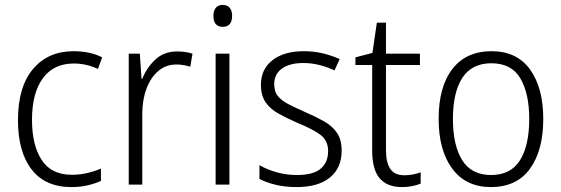

<svg xmlns="http://www.w3.org/2000/svg" viewBox="-20 -750 2279 780"><path d="M270 10Q164 10 108.5 -61.5Q53 -133 53 -262Q53 -397 114 -469.5Q175 -542 279 -542Q313 -542 342.5 -535.5Q372 -529 395 -517L378 -470Q330 -492 280 -492Q198 -492 154 -432Q110 -372 110 -263Q110 -161 149 -100.5Q188 -40 272 -40Q305 -40 334.5 -47Q364 -54 390 -65V-15Q366 -4 335.5 3Q305 10 270 10Z M700 -541Q734 -541 762 -532L753 -479Q740 -483 726 -485.5Q712 -488 697 -488Q654 -488 623 -461.5Q592 -435 575 -389.5Q558 -344 558 -287V0H503V-532H548L555 -430H558Q576 -475 611 -508Q646 -541 700 -541Z M885 -730Q904 -730 913.5 -718Q923 -706 923 -686Q923 -641 885 -641Q847 -641 847 -686Q847 -706 856.5 -718Q866 -730 885 -730ZM912 -532V0H856V-532Z M1368 -138Q1368 -68 1320.5 -29Q1273 10 1185 10Q1137 10 1099 0.5Q1061 -9 1034 -23V-79Q1065 -61 1104.5 -50Q1144 -39 1186 -39Q1252 -39 1282.5 -64.5Q1313 -90 1313 -136Q1313 -179 1281.5 -202.5Q1250 -226 1188 -251Q1145 -270 1111.5 -288.5Q1078 -307 1059 -334.5Q1040 -362 1040 -406Q1040 -469 1087 -505.5Q1134 -542 1214 -542Q1256 -542 1292.5 -533Q1329 -524 1360 -510L1339 -464Q1312 -477 1279 -485.5Q1246 -494 1212 -494Q1157 -494 1125.5 -471.5Q1094 -449 1094 -408Q1094 -378 1108.5 -360Q1123 -342 1150.5 -327.5Q1178 -313 1219 -295Q1261 -277 1295 -258Q1329 -239 1348.5 -211Q1368 -183 1368 -138Z M1623 -38Q1641 -38 1658.5 -41.5Q1676 -45 1689 -50V-4Q1674 2 1655 6Q1636 10 1613 10Q1553 10 1522.5 -25.5Q1492 -61 1492 -139V-486H1424V-517L1493 -535L1511 -658H1548V-532H1686V-486H1548V-141Q1548 -90 1565.5 -64Q1583 -38 1623 -38Z M2187 -267Q2187 -139 2133 -64.5Q2079 10 1974 10Q1873 10 1817.5 -64.5Q1762 -139 1762 -267Q1762 -398 1818 -470Q1874 -542 1977 -542Q2080 -542 2133.5 -467.5Q2187 -393 2187 -267ZM1820 -267Q1820 -160 1857.5 -99.5Q1895 -39 1975 -39Q2055 -39 2092.5 -99Q2130 -159 2130 -267Q2130 -370 2094 -431.5Q2058 -493 1976 -493Q1897 -493 1858.5 -434Q1820 -375 1820 -267Z"/></svg>

Font: Noto Sans Tamil SemiCondensed Light
Style: Regular
Weight: 300
Width: 4
Designer: Jelle Bosma - Monotype Design Team
Foundry: Monotype Imaging Inc.
Version: Version 2.004; ttfautohint (v1.8.4.7-5d5b)